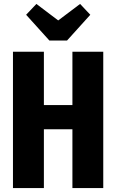

<svg xmlns="http://www.w3.org/2000/svg" viewBox="-20 -956 591 976"><path d="M387.2 -936 439 -880.9 320.8 -750H231L112.8 -880.9L165 -936L275.9 -852.1ZM348.1 0V-298.8H203.1V0H45.9V-692.9H203.1V-421.9H348.1V-692.9H504.9V0Z"/></svg>

Font: Fira Sans Compressed
Style: Bold
Weight: 700
Width: 1
Designer: Carrois Corporate & Edenspiekermann AG
Foundry: Carrois Corporate GbR & Edenspiekermann AG
Version: Version 4.203;PS 004.203;hotconv 1.0.88;makeotf.lib2.5.64775